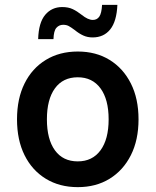

<svg xmlns="http://www.w3.org/2000/svg" viewBox="-20 -758 640 790"><path d="M300 12Q225 12 168.5 -22.5Q112 -57 81 -119.5Q50 -182 50 -267Q50 -352 81 -414.5Q112 -477 168.5 -511.5Q225 -546 300 -546Q375 -546 431 -511.5Q487 -477 518.5 -414.5Q550 -352 550 -267Q550 -182 518.5 -119.5Q487 -57 431 -22.5Q375 12 300 12ZM300 -94Q360 -94 393.5 -139.5Q427 -185 427 -267Q427 -349 393.5 -394.5Q360 -440 300 -440Q239 -440 206 -394.5Q173 -349 173 -267Q173 -185 206 -139.5Q239 -94 300 -94ZM361 -604Q340 -604 322.5 -612Q305 -620 288 -634Q272 -646 262.5 -651Q253 -656 240 -656Q223 -656 212 -643.5Q201 -631 200 -597H137Q139 -665 166 -697Q193 -729 236 -729Q261 -729 279 -720.5Q297 -712 316 -697Q342 -676 362 -676Q379 -676 388.5 -689.5Q398 -703 400 -738H463Q460 -670 433.5 -637Q407 -604 361 -604Z"/></svg>

Font: Geist Mono SemiBold
Style: Regular
Weight: 600
Monospace: yes
Designer: Basement.studio, Andrés Briganti, Mateo Zaragoza
Foundry: Basement.studio, Vercel, Andrés Briganti, Guido Ferreyra, Mateo Zaragoza
Version: Version 1.500; ttfautohint (v1.8.4.7-5d5b)